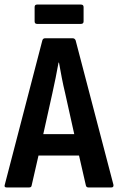

<svg xmlns="http://www.w3.org/2000/svg" viewBox="-21 -823 518 843"><path d="M8 0Q-4 0 0 -12L165 -646Q168 -655 177 -655H298Q307 -655 311 -646L477 -12Q479 0 468 0H367Q358 0 356 -9L326 -140H148L118 -9Q117 0 107 0ZM209 -414 169 -234H305L265 -414Q257 -447 250.5 -480.5Q244 -514 238 -548H236Q224 -481 209 -414ZM142 -718Q131 -718 131 -729V-792Q131 -803 142 -803H334Q346 -803 346 -792V-729Q346 -718 334 -718Z"/></svg>

Font: Sofia Sans Condensed
Style: Bold
Weight: 700
Designer: Botio Nikoltchev, Ani Petrova
Foundry: lettersoup
Version: Version 4.101; ttfautohint (v1.8.4.7-5d5b)